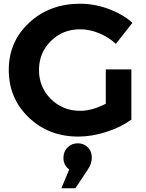

<svg xmlns="http://www.w3.org/2000/svg" viewBox="-20 -725 785 1029"><path d="M409 -705Q486 -705 561 -677.5Q636 -650 690 -603L601 -490Q562 -526 511 -547Q460 -568 409 -568Q316 -568 252.5 -505Q189 -442 189 -350Q189 -257 253 -194Q317 -131 410 -131Q473 -131 547 -169V-353H684V-84Q628 -43 550 -18Q472 7 400 7Q241 7 134 -95.5Q27 -198 27 -350Q27 -502 136.5 -603.5Q246 -705 409 -705ZM309 284 351 183Q320 161 320 121Q320 87 342 65Q364 43 397 43Q428 43 450 64Q472 85 472 120Q472 152 451 183L384 284Z"/></svg>

Font: Trueno
Style: SBd
Weight: 600
Designer: Julieta Ulanovsky
Foundry: Julieta Ulanovsky
Version: Version 3.001b